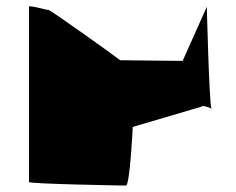

<svg xmlns="http://www.w3.org/2000/svg" viewBox="-20 -576 734 596"><path d="M70 -11C70 -5 363 0 371 0C383 0 392 -176 392 -182L606 -245C606 -250 629 -243 636 -239C629 -268 622 -555 622 -555L547 -387L353 -389C351 -392 137 -545 131 -545C123 -545 70 -561 70 -555ZM636 -239C636 -237 636 -237 637 -237C639 -237 638 -237 636 -239Z"/></svg>

Font: Ampere
Style: SCUltExt
Weight: 400
Version: Version 1